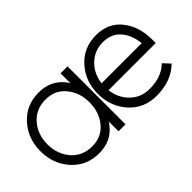

<svg xmlns="http://www.w3.org/2000/svg" viewBox="-59 -835 1171 1171"><g transform="rotate(-45 526.0 -250.0)"><path d="M1012 -220V-250Q1012 -363 952 -438Q893 -512 788 -512Q681 -512 612 -436Q543 -360 543 -250Q543 -141 612 -64Q681 12 788 12Q853 12 904 -7Q955 -26 992 -63L951 -107Q922 -78 881.5 -63Q841 -48 788 -48Q715 -48 664 -97Q614 -146 605 -220ZM788 -452Q860 -452 902 -404Q943 -357 951 -280H605Q614 -354 664 -403Q715 -452 788 -452ZM471 -500V-415Q467 -421 463.5 -427Q460 -433 455 -438Q396 -512 293 -512Q186 -512 117 -436Q48 -360 48 -250Q48 -141 117 -64Q186 12 293 12Q396 12 455 -62Q460 -67 463.5 -73Q467 -79 471 -85V0H531V-500ZM293 -452Q374 -452 422 -394Q446 -365 458.5 -329.5Q471 -294 471 -250Q471 -207 458.5 -171Q446 -135 422 -106Q374 -48 293 -48Q210 -48 159 -106Q108 -165 108 -250Q108 -336 159 -394Q210 -452 293 -452Z"/></g></svg>

Font: Unageo Variable
Style: Regular
Weight: 300
Designer: Richard Sepsi
Foundry: Richard Sepsi
Version: Version 2.200